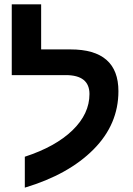

<svg xmlns="http://www.w3.org/2000/svg" viewBox="-20 -833 612 882"><path d="M94 29V-113Q235 -159 313 -234.5Q391 -310 391 -401Q391 -488 282 -488H34V-813H169V-606H304Q524 -606 524 -414Q524 -262 410 -147Q295 -31 94 29Z"/></svg>

Font: Libra Sans
Style: Bold
Weight: 700
Foundry: Context Ltd
Version: Version 1.000